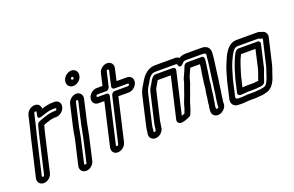

<svg xmlns="http://www.w3.org/2000/svg" viewBox="-97 -1070 2369 1549"><g transform="rotate(-20 1087.5 -296.0)"><path d="M348 -456H358C363 -456 367 -451 366 -446C365 -441 359 -436 354 -436H344C324 -436 298 -431 287 -428L242 -414C226 -409 217 -403 206 -400C194 -396 186 -385 184 -376L183 -374C178 -352 169 -321 163 -295L90 21C89 27 83 31 79 31C73 31 69 25 70 21L143 -294C149 -318 157 -349 163 -374L187 -476C188 -481 194 -486 200 -486C205 -486 209 -483 207 -476L202 -453C202 -451 192 -418 229 -429C250 -435 272 -444 289 -448C307 -452 319 -455 329 -455C336 -455 338 -456 348 -456ZM332 -386H342C375 -386 408 -413 416 -446C424 -479 403 -506 370 -506H360C321 -506 289 -498 259 -488C260 -515 242 -536 212 -536C180 -536 145 -511 137 -476L113 -374C108 -351 99 -320 93 -294L20 21C12 55 35 81 67 81C101 81 133 53 140 21L213 -295C217 -314 224 -337 230 -359C235 -361 240 -364 248 -367L290 -380C301 -382 312 -385 317 -385C323 -385 324 -386 332 -386Z M534 -448C535 -452 543 -458 547 -458C551 -458 555 -452 554 -448L512 -265C501 -216 494 -166 483 -122L445 45C444 51 437 55 433 55C427 55 424 49 425 45L463 -122C477 -174 481 -219 492 -265ZM484 -448 442 -265C430 -215 427 -170 414 -124L375 45C367 79 390 105 422 105C456 105 488 77 495 45L533 -122C545 -170 552 -220 562 -265L604 -448C611 -480 590 -508 558 -508C526 -508 491 -480 484 -448ZM560 -636C561 -642 567 -647 572 -647C579 -647 583 -640 582 -634C581 -628 576 -624 570 -624C563 -624 559 -631 560 -636ZM510 -636C502 -601 526 -574 559 -574C593 -574 625 -602 632 -634C640 -668 619 -697 584 -697C549 -697 517 -668 510 -636Z M852 -594C853 -600 859 -604 863 -604C869 -604 873 -598 872 -594L843 -467C840 -452 851 -442 862 -442H976C981 -442 985 -437 984 -432C983 -427 976 -422 971 -422H857C842 -422 830 -408 827 -397L737 -8C736 -4 730 2 724 2C720 2 716 -2 717 -8L807 -399C810 -414 799 -424 788 -424H713C708 -424 704 -429 705 -434C706 -439 713 -444 718 -444H793C808 -444 820 -458 823 -469ZM802 -594 779 -494H729C696 -494 663 -467 655 -434C647 -401 668 -374 701 -374H751L667 -8C660 24 678 52 712 52C744 52 779 26 787 -8L871 -372H960C993 -372 1026 -399 1034 -432C1042 -465 1021 -492 988 -492H899L922 -594C930 -628 907 -654 875 -654C841 -654 809 -626 802 -594Z M1600 -42C1599 -36 1598 -22 1599 -16C1598 -3 1577 -1 1577 -12V-22C1577 -30 1578 -36 1579 -41L1582 -53C1584 -61 1584 -73 1586 -85C1595 -122 1595 -153 1600 -184C1606 -208 1605 -230 1607 -243L1611 -269C1615 -295 1621 -329 1624 -358C1627 -386 1643 -440 1611 -440H1486C1473 -440 1460 -430 1456 -420C1445 -394 1435 -367 1424 -345C1415 -329 1410 -309 1406 -292C1401 -274 1391 -254 1384 -230C1372 -189 1350 -149 1339 -100C1335 -85 1329 -73 1323 -58C1313 -54 1305 -51 1298 -49L1382 -411C1385 -426 1374 -436 1363 -436H1212C1204 -436 1194 -431 1189 -426C1181 -418 1172 -409 1164 -392C1156 -374 1133 -349 1126 -317L1069 -71C1063 -47 1064 -33 1061 -18L1060 -11C1059 -5 1052 -1 1048 -1C1042 -1 1039 -7 1040 -11L1043 -26V-32C1043 -42 1046 -57 1050 -73L1106 -317C1112 -343 1124 -359 1138 -383L1146 -397C1157 -415 1159 -421 1167 -430C1188 -452 1196 -456 1231 -456H1393C1400 -456 1404 -455 1407 -445C1407 -445 1415 -405 1449 -443C1460 -456 1467 -460 1491 -460H1622C1652 -460 1656 -455 1651 -425C1651 -424 1650 -423 1650 -422C1648 -378 1637 -322 1631 -270C1628 -242 1624 -211 1620 -184L1616 -156C1612 -128 1611 -109 1606 -87C1603 -72 1603 -60 1602 -56C1601 -50 1602 -50 1600 -42ZM1656 -87C1662 -115 1663 -136 1667 -160L1671 -188C1676 -217 1680 -248 1683 -276C1688 -325 1699 -379 1702 -430C1709 -479 1686 -510 1634 -510H1503C1481 -510 1461 -507 1440 -494C1431 -502 1419 -506 1405 -506H1244C1175 -510 1132 -464 1103 -414L1095 -400C1082 -379 1064 -352 1056 -317L1000 -73C996 -56 993 -39 992 -23L990 -11C982 23 1005 49 1037 49C1071 49 1103 21 1110 -11L1111 -18C1116 -41 1115 -55 1119 -71L1176 -317C1177 -320 1180 -325 1184 -335C1188 -343 1200 -359 1210 -380C1210 -382 1212 -384 1213 -386H1326L1245 -36C1242 -24 1246 -12 1254 -5C1263 3 1275 3 1284 2C1310 -1 1332 -12 1348 -19C1356 -22 1364 -29 1367 -37C1374 -56 1383 -75 1389 -99C1399 -141 1419 -178 1434 -228C1439 -245 1450 -265 1456 -291C1465 -332 1481 -356 1495 -390H1578C1574 -349 1565 -311 1560 -264L1556 -239C1553 -220 1553 -196 1550 -183C1541 -145 1542 -114 1535 -83C1533 -74 1532 -64 1532 -50L1529 -41C1527 -32 1527 -22 1527 -12L1526 -2C1526 15 1534 28 1545 36C1583 64 1649 26 1650 -27C1650 -32 1649 -36 1650 -42C1653 -53 1654 -79 1656 -87Z M1766 -26C1760 -26 1752 -36 1754 -43L1786 -184C1801 -235 1814 -284 1832 -324C1858 -381 1879 -423 1911 -423H2092C2093 -423 2094 -423 2098 -420C2101 -417 2108 -415 2112 -415H2116C2121 -415 2125 -410 2124 -405L2073 -188C2067 -165 2065 -165 2059 -146L2052 -124C2036 -72 2020 -46 2001 -40C1985 -37 1974 -34 1967 -33C1962 -33 1957 -33 1952 -32C1937 -32 1924 -29 1918 -29H1861C1842 -29 1821 -25 1810 -25H1787C1773 -25 1773 -26 1766 -26ZM1956 17C1974 17 1993 11 2003 8C2068 -9 2087 -76 2101 -120L2108 -141C2113 -155 2118 -165 2123 -187L2174 -405C2181 -436 2162 -462 2130 -465C2124 -469 2114 -473 2103 -473H1922C1838 -473 1804 -376 1786 -335C1764 -287 1751 -235 1737 -186V-185L1704 -43C1696 -9 1716 22 1752 24C1758 25 1767 25 1775 25H1798C1817 25 1838 21 1849 21H1906C1921 21 1935 18 1943 18C1948 18 1950 17 1956 17ZM1970 -53C1985 -53 1990 -57 1990 -57C2006 -61 2015 -72 2017 -82V-84C2024 -101 2027 -113 2032 -127L2040 -149C2045 -163 2049 -168 2054 -189L2097 -378C2100 -393 2089 -403 2078 -403H1912C1903 -403 1893 -397 1887 -390C1868 -366 1861 -341 1851 -320C1832 -275 1820 -230 1807 -185C1807 -184 1806 -183 1806 -183L1780 -70C1777 -55 1788 -45 1799 -45H1814C1832 -45 1852 -49 1863 -49H1922C1924 -49 1934 -49 1938 -50L1955 -52C1961 -53 1965 -53 1970 -53ZM1917 -353H2041L2004 -190C2000 -176 1997 -173 1992 -154L1984 -133C1979 -120 1977 -112 1974 -103C1971 -103 1968 -103 1961 -102L1942 -100C1939 -100 1939 -99 1934 -99H1875C1861 -99 1848 -97 1836 -96L1856 -182C1874 -243 1891 -305 1917 -353Z"/></g></svg>

Font: Electronic
Style: OutlineIt
Weight: 700
Version: Version 1.011